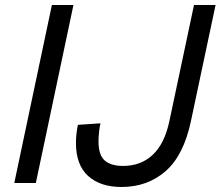

<svg xmlns="http://www.w3.org/2000/svg" viewBox="-20 -730 880 766"><path d="M37 0 187 -710H273L123 0ZM465 16Q380 16 331.5 -28Q283 -72 283 -160Q283 -180 285.5 -200Q288 -220 291 -232L381 -238Q378 -228 375.5 -206Q373 -184 373 -166Q373 -111 398 -89.5Q423 -68 471 -68Q542 -68 589.5 -112.5Q637 -157 656 -248L754 -710H840L742 -248Q713 -110 640.5 -47Q568 16 465 16Z"/></svg>

Font: Geist Regular
Style: Italic
Weight: 400
Italic angle: -12°
Designer: Basement.studio, Andrés Briganti, Mateo Zaragoza
Foundry: Basement.studio, Vercel, Andrés Briganti, Guido Ferreyra, Mateo Zaragoza
Version: Version 1.500; ttfautohint (v1.8.4.7-5d5b)